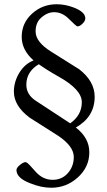

<svg xmlns="http://www.w3.org/2000/svg" viewBox="-20 -694 507 911"><path d="M429.2 -234.9Q429.2 -139.6 339.8 -88.9Q403.8 -39.6 403.8 28.8Q403.8 99.1 348.1 148.9Q294.4 196.8 223.1 196.8Q175.3 196.8 124 175.8Q58.1 150.9 58.1 112.8Q58.1 102.1 74.2 88.9Q90.8 75.2 101.1 75.2Q108.4 75.2 127.9 97.2L149.4 121.1Q183.6 159.2 230 159.2Q278.3 159.2 307.6 120.6Q330.1 90.8 330.1 50.8Q330.1 0 255.9 -49.8L120.1 -136.2Q45.9 -191.9 45.9 -258.8Q45.9 -305.2 70.8 -347.2Q96.7 -390.6 139.2 -407.2Q83 -457 83 -519Q83 -585 132.8 -629.9Q181.6 -673.8 249 -673.8Q289.6 -673.8 330.1 -658.2Q384.8 -637.2 384.8 -606.9Q384.8 -592.8 367.7 -578.1Q356.9 -568.8 347.2 -568.8Q342.3 -568.8 309.1 -602.1Q276.4 -636.2 236.8 -636.2Q204.1 -636.2 174.3 -608.9Q148.9 -585.9 148.9 -544.9Q148.9 -495.1 222.2 -449.2L356 -365.2Q429.2 -308.1 429.2 -234.9ZM368.2 -209Q368.2 -269 258.8 -330.1Q204.6 -360.4 164.1 -389.2Q105 -354 105 -292Q105 -245.1 149.9 -215.8L313 -108.9Q368.2 -147.5 368.2 -209Z"/></svg>

Font: Junicode
Style: Regular
Weight: 400
Designer: Peter S. Baker
Foundry: Briery Creek Software
Version: Version 0.7.2